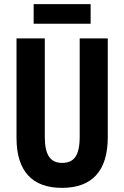

<svg xmlns="http://www.w3.org/2000/svg" viewBox="-20 -900 602 930"><path d="M419 -880H143V-785H419ZM502 -235V-714H366V-238C366 -145 338 -111 281 -111C226 -111 197 -146 197 -237V-714H60V-232C60 -69 138 10 280 10C425 10 502 -71 502 -235Z"/></svg>

Font: Noto Sans Armenian ExtraCondensed
Style: Regular
Weight: 400
Width: 2
Designer: Monotype Design Team
Foundry: Monotype Imaging Inc.
Version: Version 2.008